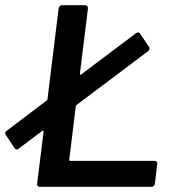

<svg xmlns="http://www.w3.org/2000/svg" viewBox="-33 -720 664 740"><path d="M238 -100H563Q568 -100 571 -96.5Q574 -93 573 -88L564 -12Q563 -7 559.5 -3.5Q556 0 551 0H120Q115 0 112 -3.5Q109 -7 110 -12L135 -212Q135 -215 133 -216Q131 -217 129 -215L39 -147Q35 -144 31 -144Q26 -144 23 -149L-10 -199Q-13 -204 -13 -206Q-13 -212 -7 -216L146 -332Q150 -333 150 -338L193 -688Q194 -693 197.5 -696.5Q201 -700 206 -700H295Q306 -700 306 -688L275 -436Q274 -433 276 -432Q278 -431 280 -433L491 -592Q496 -595 499 -595Q504 -595 507 -590L541 -540Q543 -538 543 -533Q543 -527 538 -523L263 -316Q259 -314 259 -310L234 -105Q234 -100 238 -100Z"/></svg>

Font: Barlow SemiBold
Style: Italic
Weight: 600
Italic angle: -7°
Designer: Jeremy Tribby
Foundry: Tribby Type
Version: Version 1.408